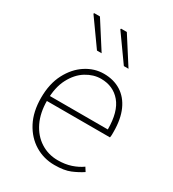

<svg xmlns="http://www.w3.org/2000/svg" viewBox="-178 -818 835 928"><g transform="rotate(30 239.0 -354.0)"><path d="M272 12Q212 12 162.5 -18Q113 -48 83.5 -104Q54 -160 54 -238Q54 -316 83.5 -372.5Q113 -429 160 -459.5Q207 -490 260 -490Q315 -490 355.5 -464.5Q396 -439 418 -390Q440 -341 440 -270Q440 -263 440 -255Q440 -247 438 -238H70V-266H410Q410 -365 369 -413.5Q328 -462 260 -462Q218 -462 178 -437.5Q138 -413 112 -363.5Q86 -314 86 -240Q86 -172 110.5 -121.5Q135 -71 178 -43.5Q221 -16 274 -16Q315 -16 348 -27Q381 -38 406 -56L420 -34Q393 -16 359.5 -2Q326 12 272 12ZM174 -570 70 -716 72 -720H104L200 -570ZM324 -570 220 -716 222 -720H254L350 -570Z"/></g></svg>

Font: Source Sans 3 VF
Style: Regular
Weight: 200
Designer: Paul D. Hunt
Foundry: Adobe
Version: Version 3.046;hotconv 1.0.118;makeotfexe 2.5.65603